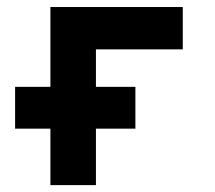

<svg xmlns="http://www.w3.org/2000/svg" viewBox="-20 -538 626 558"><path d="M23.9 -164.1V-285.6H373.5V-164.1ZM126.5 0V-517.6H258.8V0ZM156.7 -394.5V-517.6H511.2V-394.5Z"/></svg>

Font: Cascadia Mono PL
Style: Regular
Weight: 400
Monospace: yes
Designer: Aaron Bell
Foundry: Saja Typeworks
Version: Version 2102.003